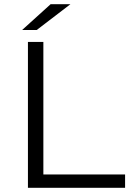

<svg xmlns="http://www.w3.org/2000/svg" viewBox="-20 -901 629 921"><path d="M114 0H580V-64H188V-700H114ZM86 -757H156L318 -881H223Z"/></svg>

Font: Malon Grotesk
Style: Regular
Weight: 400
Designer: Julieta Ulanovsky
Foundry: Julieta Ulanovsky
Version: Version 7.200